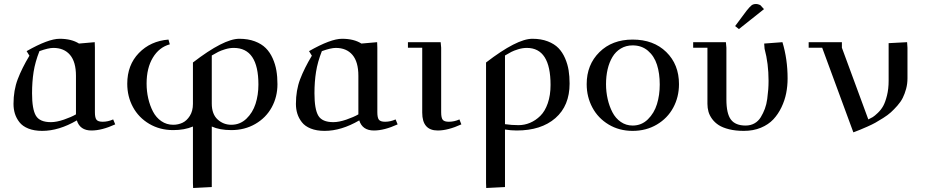

<svg xmlns="http://www.w3.org/2000/svg" viewBox="-20 -651 4655 965"><path d="M47.9 -128.9Q47.9 -197.3 69.1 -252.9Q90.3 -308.6 127.9 -371.1L113.8 -394Q222.7 -456.1 279.8 -456.1Q339.4 -456.1 377 -432.1L456.1 -439L457 -411.1V-86.9Q457 -59.1 465.1 -49.1Q473.1 -39.1 496.1 -39.1Q522.9 -39.1 548.8 -50.8L559.1 -25.9Q491.7 4.9 439.9 4.9Q381.8 4.9 366.2 -45.9Q275.9 6.8 191.9 6.8Q151.9 6.8 122.6 -4.9Q93.3 -16.6 77.6 -36.9Q62 -57.1 54.9 -79.8Q47.9 -102.5 47.9 -128.9ZM141.1 -182.1Q141.1 -102.1 160.4 -69.6Q179.7 -37.1 235.8 -37.1Q264.2 -37.1 301.3 -49.8Q338.4 -62.5 361.8 -76.2V-270Q361.8 -339.8 332 -375Q302.2 -410.2 248 -410.2Q223.6 -410.2 178.2 -394Q156.7 -339.4 148.9 -289.8Q141.1 -240.2 141.1 -182.1Z M619.6 -230Q619.6 -324.2 678 -384.5Q736.3 -444.8 826.7 -452.1L833.5 -428.2Q779.8 -413.6 748.3 -361.3Q716.8 -309.1 716.8 -231Q716.8 -192.4 725.1 -156.2Q733.4 -120.1 749 -90.1Q764.6 -60.1 791 -42Q817.4 -23.9 850.6 -23.9Q875.5 -23.9 897 -33.9Q918.5 -43.9 934.1 -68.6Q949.7 -93.3 949.7 -128.9V-336.9Q1104.5 -456.1 1182.6 -456.1Q1226.6 -456.1 1260.5 -443.4Q1294.4 -430.7 1315.7 -409.4Q1336.9 -388.2 1350.3 -358.2Q1363.8 -328.1 1369.1 -296.6Q1374.5 -265.1 1374.5 -228Q1374.5 -164.1 1345.7 -111.6Q1316.9 -59.1 1263.4 -28.1Q1210 2.9 1142.6 2.9Q1084 2.9 1044.4 -15.1V289.1L950.7 293.9L949.7 269V-15.1Q907.2 2.9 850.6 2.9Q783.2 2.9 730 -28.6Q676.8 -60.1 648.2 -113Q619.6 -166 619.6 -230ZM1044.4 -130.9Q1044.4 -77.6 1073.5 -50.8Q1102.5 -23.9 1142.6 -23.9Q1186.5 -23.9 1218.3 -54.2Q1250 -84.5 1264.4 -129.2Q1278.8 -173.8 1278.8 -226.1Q1278.8 -410.2 1154.8 -410.2Q1133.3 -410.2 1111.1 -403.3Q1088.9 -396.5 1076.7 -390.1Q1064.5 -383.8 1044.4 -372.1Z M1467.3 -128.9Q1467.3 -197.3 1488.5 -252.9Q1509.8 -308.6 1547.4 -371.1L1533.2 -394Q1642.1 -456.1 1699.2 -456.1Q1758.8 -456.1 1796.4 -432.1L1875.5 -439L1876.5 -411.1V-86.9Q1876.5 -59.1 1884.5 -49.1Q1892.6 -39.1 1915.5 -39.1Q1942.4 -39.1 1968.3 -50.8L1978.5 -25.9Q1911.1 4.9 1859.4 4.9Q1801.3 4.9 1785.6 -45.9Q1695.3 6.8 1611.3 6.8Q1571.3 6.8 1542 -4.9Q1512.7 -16.6 1497.1 -36.9Q1481.4 -57.1 1474.4 -79.8Q1467.3 -102.5 1467.3 -128.9ZM1560.5 -182.1Q1560.5 -102.1 1579.8 -69.6Q1599.1 -37.1 1655.3 -37.1Q1683.6 -37.1 1720.7 -49.8Q1757.8 -62.5 1781.2 -76.2V-270Q1781.2 -339.8 1751.5 -375Q1721.7 -410.2 1667.5 -410.2Q1643.1 -410.2 1597.7 -394Q1576.2 -339.4 1568.4 -289.8Q1560.5 -240.2 1560.5 -182.1Z M2030.3 -411.1V-439H2194.8L2197.3 -411.1V-86.9Q2197.3 -59.1 2205.1 -49.1Q2212.9 -39.1 2235.8 -39.1Q2263.2 -39.1 2289.1 -50.8L2298.8 -25.9Q2231.4 4.9 2180.2 4.9Q2102.1 4.9 2102.1 -85V-411.1Z M2422.9 269V-336.9Q2577.6 -456.1 2655.8 -456.1Q2699.7 -456.1 2733.2 -443.1Q2766.6 -430.2 2786.9 -409.2Q2807.1 -388.2 2820.1 -358.2Q2833 -328.1 2837.9 -297.6Q2842.8 -267.1 2842.8 -231Q2842.8 -119.6 2771.5 -57.4Q2700.2 4.9 2576.7 4.9Q2547.9 4.9 2518.1 0V289.1L2423.8 293.9ZM2518.1 -26.9Q2551.8 -22 2585.9 -22Q2616.2 -22 2644 -33.7Q2671.9 -45.4 2695.6 -68.6Q2719.2 -91.8 2733.2 -132.1Q2747.1 -172.4 2747.1 -224.1Q2747.1 -410.2 2627.9 -410.2Q2606.4 -410.2 2584.2 -403.3Q2562 -396.5 2550 -390.1Q2538.1 -383.8 2518.1 -372.1Z M2928.7 -228Q2928.7 -325.7 2992.7 -388.9Q3056.6 -452.1 3159.7 -452.1Q3264.6 -452.1 3328.6 -389.6Q3392.6 -327.1 3392.6 -228Q3392.6 -163.6 3363.8 -110.1Q3335 -56.6 3281.2 -24.9Q3227.5 6.8 3159.7 6.8Q3092.3 6.8 3039.1 -25.1Q2985.8 -57.1 2957.3 -110.6Q2928.7 -164.1 2928.7 -228ZM3025.9 -228Q3025.9 -189.5 3034.2 -153.1Q3042.5 -116.7 3058.1 -86.7Q3073.7 -56.6 3100.1 -38.3Q3126.5 -20 3159.7 -20Q3204.6 -20 3236.3 -51.3Q3268.1 -82.5 3282 -127.9Q3295.9 -173.3 3295.9 -226.1Q3295.9 -282.2 3282 -325.7Q3268.1 -369.1 3236.6 -396Q3205.1 -422.9 3159.7 -422.9Q3126.5 -422.9 3100.3 -407.2Q3074.2 -391.6 3058.1 -364.5Q3042 -337.4 3033.9 -302.7Q3025.9 -268.1 3025.9 -228Z M3463.9 -411.1V-439H3628.4L3630.9 -411.1V-150.9Q3630.9 -80.1 3653.6 -50Q3676.3 -20 3727.5 -20Q3752.4 -20 3772 -31Q3791.5 -42 3803.7 -62Q3815.9 -82 3824.2 -104.2Q3832.5 -126.5 3836.2 -153.8Q3839.8 -181.2 3841.3 -201.9Q3842.8 -222.7 3842.8 -245.1Q3842.8 -332 3822.8 -405.8L3820.8 -432.1L3912.6 -439Q3938.5 -353.5 3938.5 -256.8Q3938.5 -218.8 3931.4 -182.6Q3924.3 -146.5 3907.7 -111.8Q3891.1 -77.1 3866.7 -51Q3842.3 -24.9 3804.2 -9Q3766.1 6.8 3718.8 6.8Q3677.2 6.8 3644.8 -1.2Q3612.3 -9.3 3592.3 -22.2Q3572.3 -35.2 3559.1 -53.2Q3545.9 -71.3 3540.8 -89.8Q3535.6 -108.4 3535.6 -128.9V-411.1ZM3674.8 -520 3732.4 -597.2Q3748.5 -617.2 3757.1 -624Q3765.6 -630.9 3779.8 -630.9Q3785.2 -630.9 3791 -629.2Q3796.9 -627.4 3799.8 -626L3802.7 -624L3819.8 -605L3693.8 -504.9Z M4044.4 -411.1V-439H4211.4V-411.1L4344.2 -50.8Q4357.4 -57.1 4366.5 -62.5Q4375.5 -67.9 4392.1 -83.7Q4408.7 -99.6 4419.2 -118.7Q4429.7 -137.7 4438 -170.9Q4446.3 -204.1 4446.3 -245.1V-434.1L4539.1 -439L4541 -411.1V-256.8Q4541 -230 4534.2 -204.6Q4527.3 -179.2 4517.3 -159.2Q4507.3 -139.2 4490.2 -119.9Q4473.1 -100.6 4457.5 -86.4Q4441.9 -72.3 4418.9 -57.9Q4396 -43.5 4379.9 -34.4Q4363.8 -25.4 4339.4 -14.6Q4314.9 -3.9 4302.5 1.2Q4290 6.3 4269 14.2L4112.3 -411.1Z"/></svg>

Font: Dehuti Alt
Style: Bold
Weight: 700
Version: Version 1.2